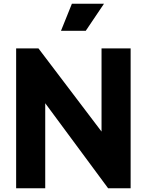

<svg xmlns="http://www.w3.org/2000/svg" viewBox="-20 -1003 782 1023"><path d="M66 -745H185L521 -302V-745H676V0H556L221 -453V0H66ZM363 -983H534L437 -839H305Z"/></svg>

Font: Eudoxus Sans ExtraBold
Style: Regular
Weight: 800
Designer: Stijn de Vries
Foundry: tokotype
Version: Version 2.005